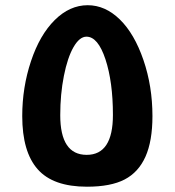

<svg xmlns="http://www.w3.org/2000/svg" viewBox="-20 -703 667 733"><path d="M312 9.8Q182.6 9.8 123.8 -56.9Q64.9 -123.5 64.9 -259.8Q64.9 -369.6 98.4 -469.7Q131.8 -569.8 189 -626.5Q246.1 -683.1 314.9 -683.1Q381.8 -683.1 437.5 -628.7Q493.2 -574.2 527.6 -473.9Q562 -373.5 562 -259.8Q562 -164.6 535.4 -105Q508.8 -45.4 455.8 -17.8Q402.8 9.8 312 9.8ZM311 -111.8Q411.1 -111.8 411.1 -264.2Q411.1 -390.1 382.6 -476.6Q354 -563 310.1 -563Q283.7 -563 260.7 -523.2Q237.8 -483.4 223.9 -413.3Q210 -343.3 210 -263.2Q210 -111.8 311 -111.8Z"/></svg>

Font: Noto Sans Kufi Arabic
Style: Bold
Weight: 700
Designer: Monotype Design team
Foundry: Monotype Imaging Inc.
Version: Version 1.02